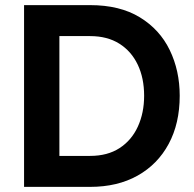

<svg xmlns="http://www.w3.org/2000/svg" viewBox="-20 -730 756 750"><path d="M74 0V-710H332Q448 -710 526 -662.5Q604 -615 643 -534.5Q682 -454 682 -356Q682 -248 639 -168Q596 -88 517.5 -44Q439 0 332 0ZM543 -356Q543 -425 518 -477.5Q493 -530 446 -559.5Q399 -589 332 -589H212V-121H332Q400 -121 447 -151.5Q494 -182 518.5 -235.5Q543 -289 543 -356Z"/></svg>

Font: Raleway Thin
Style: Bold
Weight: 700
Version: Version 4.026